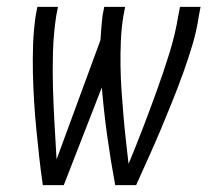

<svg xmlns="http://www.w3.org/2000/svg" viewBox="-20 -540 634 560"><path d="M105 0Q99 -40 94.5 -81Q90 -122 86 -162.5Q82 -203 79.5 -244Q77 -285 76 -326.5Q75 -368 76.5 -410Q78 -452 84 -494L89 -520H149L144 -494Q136 -441 134.5 -388Q133 -335 134.5 -283Q136 -231 139 -179Q142 -127 145 -75L273 -423Q274 -441 275.5 -458.5Q277 -476 279 -494L284 -520H345L340 -494Q334 -457 332.5 -420.5Q331 -384 331.5 -347.5Q332 -311 334.5 -275.5Q337 -240 340 -204Q343 -168 347 -132.5Q351 -97 355 -62Q377 -115 397.5 -168.5Q418 -222 437.5 -276Q457 -330 474 -384.5Q491 -439 500 -494L505 -520H565L560 -494Q554 -452 541.5 -410Q529 -368 514 -326.5Q499 -285 482.5 -244Q466 -203 449 -162.5Q432 -122 413.5 -81Q395 -40 377 0H316Q303 -70 293 -141.5Q283 -213 277 -285L166 0Z"/></svg>

Font: Iosevka QP Light
Style: Italic
Weight: 300
Italic angle: -9°
Designer: Belleve Invis
Foundry: Belleve Invis
Version: Version 20.0.0; ttfautohint (v1.8.4)